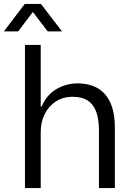

<svg xmlns="http://www.w3.org/2000/svg" viewBox="-51 -958 672 978"><path d="M76.1 0V-729H156.4V-415.7H161.6Q185.9 -474.3 235.8 -503.8Q285.7 -533.3 345.4 -533.3Q386.1 -533.3 420.6 -520.9Q455.1 -508.6 480.4 -481.9Q505.7 -455.1 519.9 -412.6Q534 -370.1 534 -309.4V0H453V-293.1Q453 -352 438.6 -390.1Q424.1 -428.1 394.6 -446.6Q365.1 -465 319 -465Q269.7 -465 233.1 -441Q196.4 -417 176.4 -376.4Q156.4 -335.7 156.4 -283.7V0ZM-31.3 -798.1 75.1 -937.9H157.7L264.9 -798.1H191.9L116.4 -897L41.7 -798.1Z"/></svg>

Font: Mona Sans ExtraLight
Style: Regular
Weight: 200
Designer: Deni Anggara
Foundry: GitHub
Version: Version 2.000